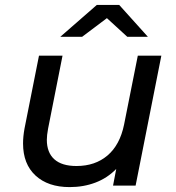

<svg xmlns="http://www.w3.org/2000/svg" viewBox="-20 -757 717 783"><path d="M638 -530 533 0H441L454 -68Q418 -31 369.5 -12.5Q321 6 264 6Q176 6 125 -41Q74 -88 74 -172Q74 -200 80 -233L139 -530H235L176 -232Q171 -205 171 -187Q171 -135 201.5 -107.5Q232 -80 292 -80Q368 -80 418.5 -123Q469 -166 486 -249L542 -530ZM499 -607 416 -683 315 -607H226L375 -737H466L583 -607Z"/></svg>

Font: Idrija
Style: Italic
Weight: 500
Italic angle: -11.3°
Designer: Julieta Ulanovsky
Foundry: Julieta Ulanovsky
Version: Version 7.200